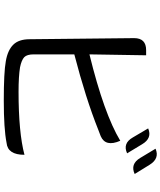

<svg xmlns="http://www.w3.org/2000/svg" viewBox="65 -914 869 1040"><g transform="rotate(90 500.0 -393.5)"><path d="M675 -761Q728 -784 761 -728L810 -647Q756 -622 724 -678L675 -761ZM785 -801Q838 -824 872 -769L922 -688Q868 -663 835 -718L785 -801ZM274 -443Q596 -522 742 -610Q777 -530 717 -504Q704 -499 683 -491Q513 -423 274 -361V-141Q274 -105 289 -90Q305 -75 344 -67Q394 -59 476 -59Q697 -59 818 -91Q818 0 753 6Q677 21 524 21Q371 21 311 10Q252 0 222 -30Q192 -60 192 -119L186 -685Q186 -750 251 -750H279Z"/></g></svg>

Font: Swei Toothpaste CJK TC
Style: Regular
Weight: 400
Version: Version 1.0